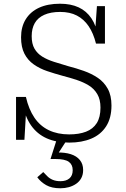

<svg xmlns="http://www.w3.org/2000/svg" viewBox="-20 -748 677 1030"><path d="M351 -27Q404 -27 441.5 -41.5Q479 -56 499 -87.5Q519 -119 519 -171Q519 -214 502 -243Q485 -272 456.5 -289.5Q428 -307 392 -319Q356 -331 317 -341Q273 -353 233 -366.5Q193 -380 161 -402.5Q129 -425 111 -460Q93 -495 93 -548Q93 -604 118 -644.5Q143 -685 189.5 -706.5Q236 -728 302 -728Q360 -728 402 -708.5Q444 -689 470.5 -649.5Q497 -610 507 -549L490 -574L500 -715H543V-514H495Q481 -570 455.5 -607.5Q430 -645 392.5 -664.5Q355 -684 303 -684Q252 -684 217.5 -668.5Q183 -653 166.5 -624Q150 -595 150 -554Q150 -513 165 -487Q180 -461 206.5 -444.5Q233 -428 269 -416.5Q305 -405 346 -393Q389 -382 430 -367.5Q471 -353 504.5 -330.5Q538 -308 558 -272Q578 -236 578 -182Q578 -115 549.5 -70.5Q521 -26 470 -4.5Q419 17 352 17Q282 17 230.5 -6Q179 -29 146.5 -75.5Q114 -122 101 -193L121 -170L111 2H66V-228H119Q134 -162 164.5 -117Q195 -72 242 -49.5Q289 -27 351 -27ZM344 -5 287 83 283 70Q328 69 359.5 79Q391 89 408.5 110.5Q426 132 426 164Q426 189 416 207.5Q406 226 388.5 238Q371 250 349.5 256Q328 262 304 262Q257 262 227.5 245Q198 228 180 203L212 175Q222 185 233.5 197Q245 209 262.5 216.5Q280 224 304 224Q335 224 352.5 209Q370 194 370 165Q370 135 349 120Q328 105 277 105H251L286 -5Z"/></svg>

Font: Roboto Serif 20pt ExtraLight
Style: Regular
Weight: 250
Version: Version 1.008